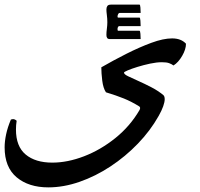

<svg xmlns="http://www.w3.org/2000/svg" viewBox="-60 -482 864 830"><path d="M690 -199Q682 -205 671 -209Q660 -213 640 -213Q617 -213 589 -207Q561 -201 535 -193Q509 -185 492.5 -178Q476 -171 476 -168Q476 -161 493.5 -152.5Q511 -144 538 -132Q565 -120 594 -105Q623 -90 646 -71Q652 -66 652 -53Q652 -41 645.5 -22.5Q639 -4 626 19Q590 83 536 139Q482 195 417.5 237.5Q353 280 284 304Q215 328 149 328Q64 328 12 284.5Q-40 241 -40 155Q-40 129 -33.5 98.5Q-27 68 -13 35Q-8 33 -3 33Q4 33 12 40Q9 59 9 78Q9 151 51 186Q93 221 166 221Q232 221 303.5 193.5Q375 166 438.5 115Q502 64 543 -6Q549 -17 542 -22Q508 -43 476 -56Q444 -69 398 -83Q386 -101 382 -133.5Q378 -166 378 -191Q430 -221 486.5 -249.5Q543 -278 594.5 -297Q646 -316 684 -316Q723 -316 744 -293Q744 -269 727.5 -240.5Q711 -212 690 -199ZM414 -313Q400 -313 400 -331Q400 -343 402 -358Q404 -373 404 -386Q404 -401 402 -416.5Q400 -432 400 -441Q400 -450 404 -456Q408 -462 420 -462H543Q546 -462 547 -449.5Q548 -437 548 -426H457Q453 -426 450.5 -420.5Q448 -415 448 -411Q448 -406 451 -406H543Q546 -406 547 -392.5Q548 -379 548 -369H455Q452 -369 450 -365Q448 -361 448 -356Q448 -349 451 -349H543Q546 -349 547 -336Q548 -323 548 -313Z"/></svg>

Font: Ruwudu Medium
Style: Regular
Weight: 500
Designer: Becca Hirsbrunner Spalinger
Foundry: SIL International
Version: Version 3.000